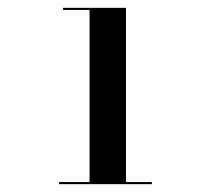

<svg xmlns="http://www.w3.org/2000/svg" viewBox="-20 -926 570 490"><path d="M130.5 -461.4H208.5V-900.6H140.7V-906H301.5V-461.4H367.5V-456H130.5Z"/></svg>

Font: Bodoni* 24pt
Style: Bold
Weight: 700
Version: Version 2.3